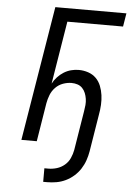

<svg xmlns="http://www.w3.org/2000/svg" viewBox="-62 -781 724 1044"><g transform="rotate(5 300.0 -259.0)"><path d="M236 217H214V143H236Q259 143 282 136Q305 129 324 113Q343 97 353 74.5Q363 52 367 30L402 -185Q405 -202 406.5 -219Q408 -236 405.5 -252.5Q403 -269 397 -284Q391 -299 380 -310.5Q369 -322 353.5 -327Q338 -332 321 -332Q298 -332 274.5 -323.5Q251 -315 233.5 -297Q216 -279 207 -256Q198 -233 194 -210L160 0H76L197 -735H585L573 -662H269L213 -319Q223 -338 238 -354.5Q253 -371 272 -383Q291 -395 312 -400.5Q333 -406 354 -406Q381 -406 406 -397.5Q431 -389 448.5 -371.5Q466 -354 475.5 -330Q485 -306 488.5 -280Q492 -254 490.5 -227Q489 -200 484 -173L451 30Q447 54 438.5 79Q430 104 415.5 126.5Q401 149 380.5 167Q360 185 336 196.5Q312 208 286.5 212.5Q261 217 236 217Z"/></g></svg>

Font: Iosevka Extended
Style: Italic
Weight: 400
Width: 7
Italic angle: -9°
Monospace: yes
Designer: Belleve Invis
Foundry: Belleve Invis
Version: Version 32.5.0; ttfautohint (v1.8.4)